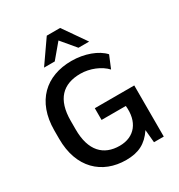

<svg xmlns="http://www.w3.org/2000/svg" viewBox="-219 -1098 1169 1253"><g transform="rotate(-30 365.5 -471.0)"><path d="M579.1 0H652.8V-385.3H355.5V-296.9H538.1C551.3 -173.3 488.3 -91.3 374.5 -91.3C254.4 -91.3 177.7 -166 178.2 -328.6V-392.1C178.2 -554.7 254.4 -627.4 385.7 -627.4C456.5 -627.4 531.7 -596.7 573.7 -550.8L612.3 -643.6C566.4 -694.8 473.6 -729 377 -729C185.1 -729 54.7 -610.8 54.2 -392.1V-328.6C53.7 -109.9 184.6 10.3 365.2 10.3C458 10.3 519 -20 570.3 -96.2ZM281.7 -780.3 371.1 -886.7 460.4 -780.3H541L421.4 -952.1H320.8L201.2 -780.3Z"/></g></svg>

Font: Winston Medium
Style: Regular
Weight: 500
Designer: Vernon Adams, Kim Jin-seong, David Berlow, Cristiano Sobral
Foundry: The Winston Project Authors
Version: Version 3.004